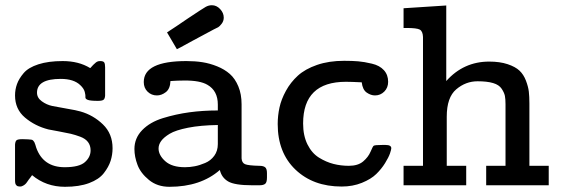

<svg xmlns="http://www.w3.org/2000/svg" viewBox="-20 -716 2177 742"><path d="M38.1 -21V-157.2Q39.1 -170.4 44.4 -174.3Q49.8 -178.2 66.9 -178.2Q80.1 -178.2 88.1 -177.5Q96.2 -176.8 101.1 -176.3Q106 -175.8 108.9 -171.9Q111.8 -168 112.8 -166.5Q113.8 -165 116.5 -157Q119.1 -148.9 120.1 -145Q147 -69.8 230 -69.8Q286.1 -69.8 308.1 -89.4Q330.1 -108.9 330.1 -134.8Q330.1 -153.8 320.1 -167Q310.1 -180.2 290.5 -187.5Q271 -194.8 253.4 -199Q235.8 -203.1 208.5 -208Q181.2 -212.9 167 -215.8Q115.2 -229 76.7 -261.5Q38.1 -293.9 38.1 -347.2Q38.1 -370.1 45.7 -391.1Q53.2 -412.1 71.5 -433.6Q89.8 -455.1 128.4 -467.5Q167 -480 222.2 -480Q284.2 -480 328.1 -453.1H329.1Q331.1 -455.1 335 -459.5Q338.9 -463.9 340.3 -465.3Q341.8 -466.8 345.5 -470Q349.1 -473.1 350.6 -474.6Q352.1 -476.1 355 -477.5Q357.9 -479 360.8 -479.5Q363.8 -480 367.2 -480Q379.4 -480 382.8 -474.6Q386.2 -469.2 386.2 -456.1V-346.2Q385.3 -334 379.6 -330.1Q374 -326.2 357.9 -326.2Q329.1 -326.2 319.1 -330.1Q309.1 -334 310.1 -340.6Q311 -347.2 307.6 -360.6Q304.2 -374 290 -387.2Q265.1 -411.1 214.8 -411.1Q123 -411.1 123 -357.9Q123 -337.9 141.6 -324.5Q160.2 -311 182.1 -306.4Q204.1 -301.8 239.5 -295.9Q274.9 -290 291 -285.2Q340.8 -271 377.9 -235.1Q415 -199.2 415 -143.1Q415 -118.2 407.5 -94.5Q399.9 -70.8 381.3 -46.9Q362.8 -22.9 324.5 -8.5Q286.1 5.9 231 5.9Q157.7 5.9 104 -39.1Q102.1 -36.1 97.4 -30Q92.8 -23.9 90.8 -21.5Q88.9 -19 85.9 -14.4Q83 -9.8 81.1 -7.8Q79.1 -5.9 76.7 -3.4Q74.2 -1 72 0Q69.8 1 67.4 2.4Q64.9 3.9 62.5 4.4Q60.1 4.9 57.1 4.9Q48.3 4.9 44.2 1Q40 -2.9 39.1 -7.6Q38.1 -12.2 38.1 -21Z M499.5 -140.1Q499.5 -182.1 529.5 -213.1Q559.6 -244.1 609.6 -259.5Q659.7 -274.9 711.7 -282Q763.7 -289.1 821.8 -289.1V-312Q821.8 -365.2 781.7 -388.2Q752.9 -405.3 692.4 -404.8Q666.5 -404.8 638.7 -402.8Q637.7 -373 621.1 -360.1Q604.5 -347.2 586.4 -347.2Q565.4 -347.2 550.5 -361.6Q535.6 -376 535.6 -398.9Q535.6 -480 700.7 -480Q733.9 -480 762.2 -475.6Q790.5 -471.2 819.1 -459.7Q847.7 -448.2 868.2 -430.2Q888.7 -412.1 901.1 -382.1Q913.6 -352.1 913.6 -313V-104Q914.6 -86.9 927 -81.5Q939.5 -76.2 982.4 -75.2Q997.6 -75.2 1004.6 -69.6Q1011.7 -64 1011.7 -46.9V-29.8Q1011.7 -11.7 1005.1 -5.9Q998.5 0 982.4 0H954.6Q886.7 0 861.6 -14.9Q836.4 -29.8 829.6 -59.1Q755.4 5.9 634.8 5.9Q587.9 5.9 555.7 -20.5Q523.4 -46.9 511.5 -78.6Q499.5 -110.4 499.5 -140.1ZM592.8 -142.1Q592.8 -116.2 618.7 -93Q644.5 -69.8 694.8 -69.8Q713.9 -69.8 732.7 -73.5Q751.5 -77.1 772.9 -86.2Q794.4 -95.2 808.1 -114Q821.8 -132.8 821.8 -159.2V-232.9Q754.9 -231.9 706.8 -222.4Q658.7 -212.9 635.7 -199Q612.8 -185.1 602.8 -171.1Q592.8 -157.2 592.8 -142.1ZM625.5 -590.8Q659.7 -612.8 706.5 -645Q763.7 -683.1 775.1 -689.5Q786.6 -695.8 798.8 -695.8Q816.9 -695.8 830.8 -680.9Q844.7 -666 844.7 -647.9Q844.7 -634.8 836.7 -624.3Q828.6 -613.8 823.2 -610.8Q817.9 -607.9 805.7 -602.1Q756.8 -576.2 723.6 -558.1Q690.4 -540 679.4 -533.9Q668.5 -527.8 663.6 -525.9Z M1053.2 -236.8Q1053.2 -269 1060.1 -300.5Q1066.9 -332 1085 -365Q1103 -397.9 1131.1 -423.6Q1159.2 -449.2 1205.1 -465.1Q1251 -481 1310.1 -481Q1342.3 -481 1364.7 -479Q1387.2 -477.1 1417.2 -470Q1447.3 -462.9 1463.6 -444.8Q1480 -426.8 1480 -399.9Q1480 -377 1465.1 -362.1Q1450.2 -347.2 1429.2 -347.2Q1413.1 -347.2 1397.2 -358.2Q1381.3 -369.1 1377.9 -397.9H1377Q1336.9 -399.9 1316.9 -399.9Q1151.4 -399.9 1151.4 -238.8Q1151.4 -191.9 1168.2 -158Q1185.1 -124 1212.6 -106.9Q1240.2 -89.8 1268.8 -82.5Q1297.4 -75.2 1328.1 -75.2Q1363.3 -75.2 1383.3 -92Q1403.3 -108.9 1412.1 -129.9Q1420.9 -150.9 1424.3 -152.8Q1429.2 -155.8 1457 -155.8H1470.2Q1492.2 -155.8 1492.2 -143.1Q1492.2 -138.2 1487.1 -123Q1481.9 -107.9 1468 -85.4Q1454.1 -63 1434.1 -43.5Q1414.1 -23.9 1378.7 -9.5Q1343.3 4.9 1300.3 4.9Q1190.4 4.9 1121.8 -60.5Q1053.2 -126 1053.2 -236.8Z M1539.6 0V-75.2H1614.7V-573.2Q1613.8 -595.2 1602.3 -601.6Q1590.8 -607.9 1550.8 -607.9H1539.6V-684.1L1704.6 -694.8V-402.8Q1771.5 -478 1870.6 -478Q1911.6 -478 1941.7 -468Q1971.7 -458 1987.5 -443.1Q2003.4 -428.2 2012.5 -404.5Q2021.5 -380.9 2023.7 -361.8Q2025.9 -342.8 2025.9 -315.9V-75.2H2100.6V0H1858.9V-75.2H1933.6V-313Q1933.6 -333 1931.2 -345.5Q1928.7 -357.9 1918.7 -373Q1908.7 -388.2 1885.7 -395Q1862.8 -401.9 1825.7 -401.9Q1779.8 -401.9 1743.2 -370.8Q1706.5 -339.8 1706.5 -265.1V-75.2H1781.7V0Z"/></svg>

Font: CMU Concrete
Style: Bold
Weight: 700
Version: Version 0.7.0